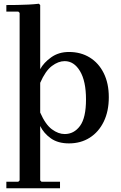

<svg xmlns="http://www.w3.org/2000/svg" viewBox="-20 -757 645 1027"><path d="M14 250V215H78L85 208V-688L78 -695H14V-730Q40 -730 71 -730.5Q102 -731 132 -732.5Q162 -734 188 -737L195 -730V-387Q214 -422 254 -450.5Q294 -479 349 -479Q412 -479 460 -449.5Q508 -420 535 -365.5Q562 -311 562 -237Q562 -162 535 -106.5Q508 -51 460 -20.5Q412 10 349 10Q290 10 252 -17Q214 -44 195 -83V208L202 215H301V250ZM326 -40Q376 -40 408 -83.5Q440 -127 440 -225Q440 -323 408 -376.5Q376 -430 326 -430Q292 -430 257.5 -404Q223 -378 195 -314V-155Q223 -91 257.5 -65.5Q292 -40 326 -40Z"/></svg>

Font: Brygada 1918 SemiBold
Style: Regular
Weight: 600
Designer: Mateusz Machalski | Borys Kosmynka | Przemek Hoffer
Foundry: NIEPODLEGLA 2018
Version: Version 3.006